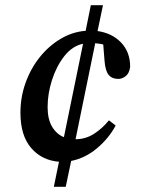

<svg xmlns="http://www.w3.org/2000/svg" viewBox="-20 -677 569 742"><path d="M234 45H188L208 -52Q142 -57 100.5 -105Q59 -153 59 -241Q59 -302 79 -357.5Q99 -413 134 -456.5Q169 -500 214.5 -527Q260 -554 311 -558L331 -657H378L357 -557Q413 -549 448 -512.5Q483 -476 483 -419Q480 -394 466 -383Q452 -372 437 -372Q413 -372 400 -387.5Q387 -403 384 -442L379 -505Q372 -507 364 -508Q356 -509 348 -510L272 -139Q311 -139 343.5 -160Q376 -181 401 -212L427 -192Q401 -143 355.5 -104.5Q310 -66 255 -55ZM164 -263Q164 -216 181.5 -187Q199 -158 227 -147L301 -508Q259 -499 228.5 -460Q198 -421 181 -368Q164 -315 164 -263Z"/></svg>

Font: Source Serif 4 Semibold
Style: Italic
Weight: 600
Italic angle: -12°
Designer: Frank Grießhammer
Foundry: Adobe
Version: Version 4.005;hotconv 1.1.0;makeotfexe 2.6.0